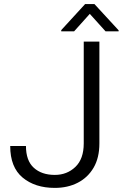

<svg xmlns="http://www.w3.org/2000/svg" viewBox="-20 -916 604 946"><path d="M392.6 -209.5V-710.9H469.7V-209.5Q469.7 -138.7 441.2 -89.8Q412.6 -41 363 -15.6Q313.5 9.8 250 9.8Q152.8 9.8 91.6 -41Q30.3 -91.8 30.3 -196.8H107.9Q107.9 -124.5 146.5 -89.4Q185.1 -54.2 250 -54.2Q310.1 -54.2 351.3 -93.5Q392.6 -132.8 392.6 -209.5ZM445.3 -896 564.5 -766.6V-761.7H500L422.4 -847.7L345.2 -761.7H281.7V-767.6L399.4 -896Z"/></svg>

Font: Vazirmatn UI Light
Style: Regular
Weight: 300
Designer: Saber Rastikerdar
Foundry: Saber Rastikerdar
Version: Version 33.003